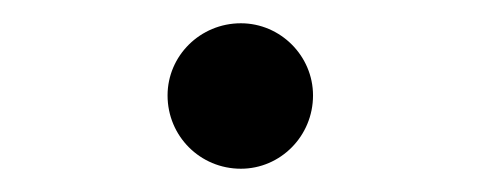

<svg xmlns="http://www.w3.org/2000/svg" viewBox="-20 -145 419 165"><path d="M187 0C221 0 249 -28 249 -63C249 -97 221 -125 187 -125C152 -125 124 -97 124 -63C124 -28 152 0 187 0Z"/></svg>

Font: LilGrotesk
Style: Regular
Weight: 400
Designer: Bastien Sozeau
Foundry: NBR — Bastien Sozeau
Version: Version 2.001